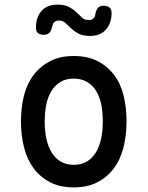

<svg xmlns="http://www.w3.org/2000/svg" viewBox="-20 -803 640 833"><path d="M300 10Q241 10 198 -12Q155 -34 126.5 -72Q98 -110 84.5 -162.5Q71 -215 71 -276Q71 -337 84 -388.5Q97 -440 126 -478Q155 -516 198 -538Q241 -560 300 -560Q360 -560 403 -538Q446 -516 474.5 -478.5Q503 -441 516 -389Q529 -337 529 -276Q529 -215 515.5 -162.5Q502 -110 473.5 -72Q445 -34 402 -12Q359 10 300 10ZM300 -88Q333 -88 356.5 -102Q380 -116 395.5 -141Q411 -166 418.5 -200.5Q426 -235 426 -276Q426 -317 419 -351Q412 -385 396.5 -409.5Q381 -434 357 -448Q333 -462 300 -462Q267 -462 243 -448Q219 -434 203.5 -409Q188 -384 181 -350Q174 -316 174 -275Q174 -234 181.5 -200Q189 -166 204.5 -141Q220 -116 243.5 -102Q267 -88 300 -88ZM206 -686Q202 -668 193.5 -660Q185 -652 170 -652Q152 -652 143.5 -660.5Q135 -669 136 -687Q137 -730 161 -756.5Q185 -783 230 -783Q261 -783 280 -772.5Q299 -762 312 -749.5Q325 -737 336 -726.5Q347 -716 365 -716Q373 -716 378.5 -718.5Q384 -721 387 -724.5Q390 -728 392 -733.5Q394 -739 394 -744Q398 -762 406 -770Q414 -778 429 -778Q447 -778 456 -769.5Q465 -761 464 -743Q463 -701 439 -674Q415 -647 370 -647Q339 -647 320 -657.5Q301 -668 288 -680.5Q275 -693 264 -703.5Q253 -714 235 -714Q228 -714 222.5 -711.5Q217 -709 214 -705.5Q211 -702 209 -696.5Q207 -691 206 -686Z"/></svg>

Font: Maple Mono NL Medium
Style: Regular
Weight: 500
Monospace: yes
Designer: subframe7536
Version: Version 7.000